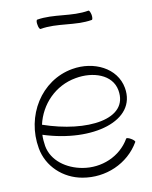

<svg xmlns="http://www.w3.org/2000/svg" viewBox="-92 -897 779 983"><g transform="rotate(-10 297.5 -406.0)"><path d="M178 -775C266 -791 356 -760 444 -775C449 -776 450 -788 448 -801C445 -815 440 -825 436 -825C347 -809 257 -840 169 -825C165 -824 163 -812 166 -799C168 -785 173 -775 178 -775ZM555 -121C557 -125 549 -133 537 -140C525 -147 514 -150 512 -146C463 -61 363 -20 266 -37C185 -51 111 -102 97 -181C94 -201 92 -221 93 -240C341 -160 582 -227 551 -403C532 -510 416 -565 302 -545C135 -516 32 -347 63 -175C80 -78 159 -5 257 12C375 33 495 -18 555 -121ZM311 -496C403 -513 501 -481 516 -397C544 -241 322 -214 100 -291C123 -393 202 -477 311 -496Z"/></g></svg>

Font: Nupuram Thin
Style: Regular
Weight: 100
Designer: Santhosh Thottingal (santhosh.thottingal@gmail.com)
Foundry: SMC
Version: Version 1.000